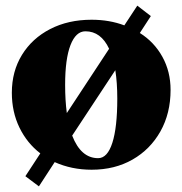

<svg xmlns="http://www.w3.org/2000/svg" viewBox="-20 -586 647 681"><path d="M118 75 70 39 123 -42Q76 -78 49 -133.5Q22 -189 22 -257Q22 -333 58 -391.5Q94 -450 158 -483Q222 -516 305 -516Q368 -516 421 -496L467 -566L515 -529L476 -469Q527 -437 556 -384.5Q585 -332 585 -267Q585 -184 549 -120Q513 -56 450 -20Q387 16 305 16Q234 16 174 -11ZM211 -285Q211 -230 217 -185L367 -413Q338 -475 283 -475Q249 -475 230 -426Q211 -377 211 -285ZM328 -25Q361 -25 378.5 -79.5Q396 -134 396 -236Q396 -293 389 -337L236 -105Q267 -25 328 -25Z"/></svg>

Font: Wittgenstein Black
Style: Regular
Weight: 900
Designer: Jörg Drees
Foundry: Jörg Drees
Version: Version 1.303; ttfautohint (v1.8.4.7-5d5b)